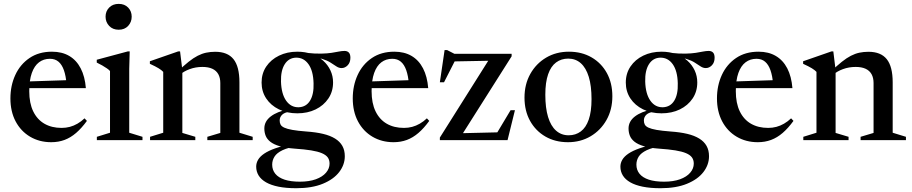

<svg xmlns="http://www.w3.org/2000/svg" viewBox="-20 -740 4815 1014"><path d="M254.5 -467Q307.5 -467 345.8 -444.5Q384 -422 406.2 -379Q428.5 -336 433.5 -274.5H116.5L117 -309.5L377.5 -318L331.5 -295.5Q328 -339.5 317.5 -369.2Q307 -399 289 -414.2Q271 -429.5 243.5 -429.5Q210.5 -429.5 186 -411Q161.5 -392.5 148 -354.5Q134.5 -316.5 134.5 -258.5Q134.5 -195 155.5 -151.8Q176.5 -108.5 214.8 -86.5Q253 -64.5 305.5 -64.5Q328 -64.5 348.8 -70Q369.5 -75.5 389 -86.8Q408.5 -98 426.5 -115L439 -101.5Q411 -63 382 -38Q353 -13 320.8 -1Q288.5 11 250.5 11Q188 11 139 -18Q90 -47 62.5 -99Q35 -151 35 -220.5Q35 -288 60.8 -344Q86.5 -400 135.8 -433.5Q185 -467 254.5 -467Z M607 -583Q575.5 -583 556.5 -603.2Q537.5 -623.5 537.5 -652Q537.5 -680.5 556.5 -700Q575.5 -719.5 607 -719.5Q638 -719.5 656.8 -700Q675.5 -680.5 675.5 -652Q675.5 -623.5 656.8 -603.2Q638 -583 607 -583ZM665 -468.5 662.5 -376.5V-39L732.5 -17.5V0H491.5V-17.5L561 -39V-365Q555.5 -371.5 544.5 -379Q533.5 -386.5 519.8 -394.5Q506 -402.5 491 -409.5V-424.5L655 -468.5Z M943 -370.5V-38L1011.5 -17.5V0H772.5V-17.5L842 -39V-360.5Q833 -370 817.5 -379.5Q802 -389 771.5 -403V-416.5L921 -468.5H931ZM1075 -17.5 1143.5 -38V-301.5Q1143.5 -329 1133 -348Q1122.5 -367 1101.5 -376.8Q1080.5 -386.5 1049 -386.5Q1013 -386.5 981.5 -374.8Q950 -363 933 -347L918 -362Q950 -393 975.8 -413.5Q1001.5 -434 1024 -445.5Q1046.5 -457 1069 -461.8Q1091.5 -466.5 1116.5 -466.5Q1182 -466.5 1213.2 -427.5Q1244.5 -388.5 1244.5 -305V-39L1314.5 -17.5V0H1075Z M1544.5 254Q1491 254 1451.2 246Q1411.5 238 1385.2 223Q1359 208 1346 187Q1333 166 1333 140Q1333 121 1343 103.8Q1353 86.5 1375.5 71.2Q1398 56 1434.5 43.2Q1471 30.5 1524 20H1557.5V30.5Q1503 38.5 1472.5 53Q1442 67.5 1429.8 87Q1417.5 106.5 1417.5 129.5Q1417.5 157.5 1434 177.8Q1450.5 198 1483 208.8Q1515.5 219.5 1563.5 219.5Q1612.5 219.5 1647.8 206.8Q1683 194 1701.8 172Q1720.5 150 1720.5 124Q1720.5 104.5 1710.8 91.2Q1701 78 1679.8 69Q1658.5 60 1623.2 54.2Q1588 48.5 1536.5 45Q1488 41.5 1456.5 32Q1425 22.5 1407.5 8.5Q1390 -5.5 1383 -23.2Q1376 -41 1376 -61.5Q1376 -99 1409.8 -125Q1443.5 -151 1503 -162.5L1515 -150.5Q1484.5 -147.5 1470.8 -134.8Q1457 -122 1457 -103.5Q1457 -91 1462 -81.8Q1467 -72.5 1481.5 -65.8Q1496 -59 1524 -54Q1552 -49 1598 -45.5Q1648.5 -42 1686.2 -33Q1724 -24 1749.5 -8.2Q1775 7.5 1788 30.5Q1801 53.5 1801 85Q1801 130 1771.5 168.5Q1742 207 1684.8 230.5Q1627.5 254 1544.5 254ZM1550 -141.5Q1495.5 -141.5 1452.8 -162.5Q1410 -183.5 1385.8 -220.2Q1361.5 -257 1361.5 -304Q1361.5 -352 1386.2 -388.8Q1411 -425.5 1453.8 -446.2Q1496.5 -467 1550 -467Q1592 -467 1626.8 -454.5Q1661.5 -442 1686.5 -419.8Q1711.5 -397.5 1725.2 -368Q1739 -338.5 1739 -304.5Q1739 -256.5 1714.2 -219.8Q1689.5 -183 1647 -162.2Q1604.5 -141.5 1550 -141.5ZM1557.5 -173.5Q1597 -175 1617.5 -208.5Q1638 -242 1636 -300Q1634.5 -365.5 1609.2 -401Q1584 -436.5 1542.5 -435.5Q1504.5 -434 1483.5 -400.5Q1462.5 -367 1464 -309Q1466 -244 1491.2 -208.2Q1516.5 -172.5 1557.5 -173.5ZM1614 -436 1597 -461Q1643.5 -456 1676.2 -456.8Q1709 -457.5 1731.2 -461Q1753.5 -464.5 1769.8 -467.8Q1786 -471 1799.5 -471Q1814 -471 1822.2 -462.5Q1830.5 -454 1830.5 -435Q1830.5 -410 1816.2 -395.2Q1802 -380.5 1784 -380.5Q1770 -380.5 1756.8 -389.2Q1743.5 -398 1726 -409.2Q1708.5 -420.5 1681.8 -428.8Q1655 -437 1614 -436Z M2062.5 -467Q2115.5 -467 2153.8 -444.5Q2192 -422 2214.2 -379Q2236.5 -336 2241.5 -274.5H1924.5L1925 -309.5L2185.5 -318L2139.5 -295.5Q2136 -339.5 2125.5 -369.2Q2115 -399 2097 -414.2Q2079 -429.5 2051.5 -429.5Q2018.5 -429.5 1994 -411Q1969.5 -392.5 1956 -354.5Q1942.5 -316.5 1942.5 -258.5Q1942.5 -195 1963.5 -151.8Q1984.5 -108.5 2022.8 -86.5Q2061 -64.5 2113.5 -64.5Q2136 -64.5 2156.8 -70Q2177.5 -75.5 2197 -86.8Q2216.5 -98 2234.5 -115L2247 -101.5Q2219 -63 2190 -38Q2161 -13 2128.8 -1Q2096.5 11 2058.5 11Q1996 11 1947 -18Q1898 -47 1870.5 -99Q1843 -151 1843 -220.5Q1843 -288 1868.8 -344Q1894.5 -400 1943.8 -433.5Q1993 -467 2062.5 -467Z M2303 0V-13.5L2572 -440.5L2608 -420L2344.5 -415L2394.5 -442L2325 -305.5H2303L2328 -475.5H2341.5L2379.5 -456H2682V-442.5L2411 -14.5L2375 -35.5L2626 -41.5L2591 -15L2676.5 -158H2699.5L2660.5 0Z M2983 -25.5Q3020 -25.5 3047.2 -45.8Q3074.5 -66 3089.2 -108.2Q3104 -150.5 3104 -216.5Q3104 -286.5 3089.5 -334Q3075 -381.5 3047.5 -406Q3020 -430.5 2981 -430.5Q2944 -430.5 2916.8 -410.2Q2889.5 -390 2874.8 -347.8Q2860 -305.5 2860 -239.5Q2860 -170 2874.5 -122.2Q2889 -74.5 2916.8 -50Q2944.5 -25.5 2983 -25.5ZM2979.5 11Q2912 11 2860.2 -19Q2808.5 -49 2779.2 -102Q2750 -155 2750 -224.5Q2750 -295 2780.8 -349.8Q2811.5 -404.5 2864.5 -435.8Q2917.5 -467 2984.5 -467Q3052.5 -467 3104.2 -437Q3156 -407 3185 -354.2Q3214 -301.5 3214 -231.5Q3214 -161 3183 -106.2Q3152 -51.5 3099 -20.2Q3046 11 2979.5 11Z M3468 254Q3414.5 254 3374.8 246Q3335 238 3308.8 223Q3282.5 208 3269.5 187Q3256.5 166 3256.5 140Q3256.5 121 3266.5 103.8Q3276.5 86.5 3299 71.2Q3321.5 56 3358 43.2Q3394.5 30.5 3447.5 20H3481V30.5Q3426.5 38.5 3396 53Q3365.5 67.5 3353.2 87Q3341 106.5 3341 129.5Q3341 157.5 3357.5 177.8Q3374 198 3406.5 208.8Q3439 219.5 3487 219.5Q3536 219.5 3571.2 206.8Q3606.5 194 3625.2 172Q3644 150 3644 124Q3644 104.5 3634.2 91.2Q3624.5 78 3603.2 69Q3582 60 3546.8 54.2Q3511.5 48.5 3460 45Q3411.5 41.5 3380 32Q3348.5 22.5 3331 8.5Q3313.5 -5.5 3306.5 -23.2Q3299.5 -41 3299.5 -61.5Q3299.5 -99 3333.2 -125Q3367 -151 3426.5 -162.5L3438.5 -150.5Q3408 -147.5 3394.2 -134.8Q3380.5 -122 3380.5 -103.5Q3380.5 -91 3385.5 -81.8Q3390.5 -72.5 3405 -65.8Q3419.5 -59 3447.5 -54Q3475.5 -49 3521.5 -45.5Q3572 -42 3609.8 -33Q3647.5 -24 3673 -8.2Q3698.5 7.5 3711.5 30.5Q3724.5 53.5 3724.5 85Q3724.5 130 3695 168.5Q3665.5 207 3608.2 230.5Q3551 254 3468 254ZM3473.5 -141.5Q3419 -141.5 3376.2 -162.5Q3333.5 -183.5 3309.2 -220.2Q3285 -257 3285 -304Q3285 -352 3309.8 -388.8Q3334.5 -425.5 3377.2 -446.2Q3420 -467 3473.5 -467Q3515.5 -467 3550.2 -454.5Q3585 -442 3610 -419.8Q3635 -397.5 3648.8 -368Q3662.5 -338.5 3662.5 -304.5Q3662.5 -256.5 3637.8 -219.8Q3613 -183 3570.5 -162.2Q3528 -141.5 3473.5 -141.5ZM3481 -173.5Q3520.5 -175 3541 -208.5Q3561.5 -242 3559.5 -300Q3558 -365.5 3532.8 -401Q3507.5 -436.5 3466 -435.5Q3428 -434 3407 -400.5Q3386 -367 3387.5 -309Q3389.5 -244 3414.8 -208.2Q3440 -172.5 3481 -173.5ZM3537.5 -436 3520.5 -461Q3567 -456 3599.8 -456.8Q3632.5 -457.5 3654.8 -461Q3677 -464.5 3693.2 -467.8Q3709.5 -471 3723 -471Q3737.5 -471 3745.8 -462.5Q3754 -454 3754 -435Q3754 -410 3739.8 -395.2Q3725.5 -380.5 3707.5 -380.5Q3693.5 -380.5 3680.2 -389.2Q3667 -398 3649.5 -409.2Q3632 -420.5 3605.2 -428.8Q3578.5 -437 3537.5 -436Z M3986 -467Q4039 -467 4077.2 -444.5Q4115.5 -422 4137.8 -379Q4160 -336 4165 -274.5H3848L3848.5 -309.5L4109 -318L4063 -295.5Q4059.5 -339.5 4049 -369.2Q4038.5 -399 4020.5 -414.2Q4002.5 -429.5 3975 -429.5Q3942 -429.5 3917.5 -411Q3893 -392.5 3879.5 -354.5Q3866 -316.5 3866 -258.5Q3866 -195 3887 -151.8Q3908 -108.5 3946.2 -86.5Q3984.5 -64.5 4037 -64.5Q4059.5 -64.5 4080.2 -70Q4101 -75.5 4120.5 -86.8Q4140 -98 4158 -115L4170.5 -101.5Q4142.5 -63 4113.5 -38Q4084.5 -13 4052.2 -1Q4020 11 3982 11Q3919.5 11 3870.5 -18Q3821.5 -47 3794 -99Q3766.5 -151 3766.5 -220.5Q3766.5 -288 3792.2 -344Q3818 -400 3867.2 -433.5Q3916.5 -467 3986 -467Z M4393 -370.5V-38L4461.5 -17.5V0H4222.5V-17.5L4292 -39V-360.5Q4283 -370 4267.5 -379.5Q4252 -389 4221.5 -403V-416.5L4371 -468.5H4381ZM4525 -17.5 4593.5 -38V-301.5Q4593.5 -329 4583 -348Q4572.5 -367 4551.5 -376.8Q4530.5 -386.5 4499 -386.5Q4463 -386.5 4431.5 -374.8Q4400 -363 4383 -347L4368 -362Q4400 -393 4425.8 -413.5Q4451.5 -434 4474 -445.5Q4496.5 -457 4519 -461.8Q4541.5 -466.5 4566.5 -466.5Q4632 -466.5 4663.2 -427.5Q4694.5 -388.5 4694.5 -305V-39L4764.5 -17.5V0H4525Z"/></svg>

Font: Newsreader 36pt Medium
Style: Regular
Weight: 500
Designer: Hugues Gentile
Foundry: Production Type
Version: Version 1.003